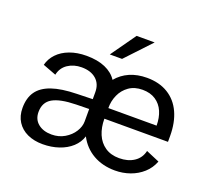

<svg xmlns="http://www.w3.org/2000/svg" viewBox="-126 -902 1184 1075"><g transform="rotate(20 466.0 -365.0)"><path d="M51 -143Q51 -202.5 78 -240.8Q105 -279 162 -298.8Q219 -318.5 310 -320.5L404 -323V-364.5Q404 -414 372 -441.8Q340 -469.5 285.5 -469.5Q238.5 -469.5 203.8 -446.2Q169 -423 160 -380L80.5 -410Q90 -448 117.8 -477.2Q145.5 -506.5 189.5 -523Q233.5 -539.5 289 -539.5Q355 -539.5 401 -519.5Q447 -499.5 471 -462.5Q502 -500 547.2 -519.8Q592.5 -539.5 649.5 -539.5Q723 -539.5 775.2 -507.5Q827.5 -475.5 854.5 -416.5Q881.5 -357.5 881.5 -277V-242.5H502.5Q502.5 -191 519.5 -150.5Q536.5 -110 570.8 -86.5Q605 -63 655 -63Q707 -63 743 -86.8Q779 -110.5 789 -154.5L869 -120.5Q853 -78.5 820.5 -49.2Q788 -20 745.5 -5Q703 10 656.5 10Q582.5 10 526.2 -22.2Q470 -54.5 439 -114Q427.5 -76.5 396.8 -48.2Q366 -20 321.5 -5Q277 10 225.5 10Q174 10 134.5 -8.2Q95 -26.5 73 -61Q51 -95.5 51 -143ZM254 -58Q297 -58 331.2 -78.2Q365.5 -98.5 384.8 -129.2Q404 -160 404 -190V-264.5L326 -263Q232 -261 187.5 -235.5Q143 -210 143 -152Q143 -108 173.8 -83Q204.5 -58 254 -58ZM790.5 -306Q790.5 -353 774.8 -389.5Q759 -426 727.2 -447Q695.5 -468 649 -468Q601.5 -468 568.5 -444.8Q535.5 -421.5 519 -384.5Q502.5 -347.5 503 -306ZM621 -740 481 -591H408L513.5 -740Z"/></g></svg>

Font: 1883 Sans
Style: Regular
Weight: 400
Designer: 1883 Sans project is a fork of Public Sans.
Version: Version 1.009